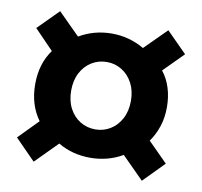

<svg xmlns="http://www.w3.org/2000/svg" viewBox="-66 -716 722 686"><g transform="rotate(10 295.0 -373.0)"><path d="M98.6 -100.1 24.9 -175.1 94.7 -246.2Q55.9 -299.4 55.9 -374.3Q55.9 -448.2 94 -500.7L24.9 -572L98.6 -646.1L177 -567.8Q231 -599.5 295.3 -599.5Q358.4 -599.5 412.6 -567.8L491.1 -646.1L564.8 -572L493.9 -500.7Q513.9 -475.5 523.8 -443.4Q533.8 -411.4 533.8 -374.3Q533.8 -336 523.2 -304.1Q512.6 -272.2 494.1 -246.2L564.8 -175.1L491.1 -100.1L411.6 -179.8Q385.1 -164.2 355.1 -156.5Q325.1 -148.9 295.3 -148.9Q229.5 -148.9 177.6 -179.8ZM295.3 -251.9Q324.8 -251.9 349.4 -267Q374 -282 388.6 -309.6Q403.2 -337.1 403.2 -374.3Q403.2 -410.9 388.6 -438.4Q374 -465.9 349.4 -481.1Q324.8 -496.3 295.3 -496.3Q264.8 -496.3 240.1 -481.1Q215.4 -465.9 200.9 -438.4Q186.5 -410.9 186.5 -374.3Q186.5 -337.1 200.9 -309.6Q215.4 -282 240.1 -267Q264.8 -251.9 295.3 -251.9Z"/></g></svg>

Font: Noto Sans KR Thin
Style: Regular
Weight: 100
Designer: Ryoko NISHIZUKA 西塚涼子 (kana, bopomofo & ideographs); Paul D. Hunt (Latin, Greek & Cyrillic); Sandoll Communications 산돌커뮤니
Foundry: Adobe
Version: Version 2.004-H2;hotconv 1.0.118;makeotfexe 2.5.65603